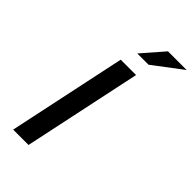

<svg xmlns="http://www.w3.org/2000/svg" viewBox="-268 -952 1025 1025"><g transform="rotate(45 244.5 -440.0)"><path d="M201 -670 59 0H175L317 -670ZM240 -756H325L489 -880H348Z"/></g></svg>

Font: LT Wave Medium
Style: Italic
Weight: 500
Designer: Daniel Lyons
Version: Version 2.5 (Glyphs App)